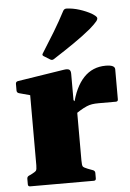

<svg xmlns="http://www.w3.org/2000/svg" viewBox="-55 -831 590 872"><g transform="rotate(-5 240.0 -395.0)"><path d="M83 0V-308H289V0ZM478 -359Q478 -349 468 -349H390Q372 -349 359.5 -347Q347 -345 335 -340Q319 -333 303.5 -323.5Q288 -314 275 -304L277 -349Q286 -390 301 -421.5Q316 -453 336 -474Q356 -495 381 -505.5Q406 -516 436 -516Q478 -516 478 -496ZM47 0Q37 0 37 -10V-35Q37 -45 46 -49L55 -53Q75 -63 79 -68.5Q83 -74 83 -93V-180H289V-97Q289 -75 292.5 -69.5Q296 -64 314 -57L338 -48Q347 -44 347 -35V-10Q347 0 337 0ZM83 -308V-462L103 -407L33 -426Q23 -429 23 -439V-469Q23 -479 33 -481L244 -514Q262 -517 269.5 -512.5Q277 -508 277 -493V-373L289 -358V-308ZM204 -566Q196 -561 188 -566L159 -584Q151 -589 157 -597Q187 -644 214.5 -689.5Q242 -735 266 -781Q271 -790 281 -790Q310 -789 340 -779.5Q370 -770 395 -756Q411 -746 415.5 -739Q420 -732 411.5 -721Q403 -710 378 -688Q344 -660 300.5 -630Q257 -600 204 -566Z"/></g></svg>

Font: Hahmlet Black
Style: Regular
Weight: 900
Version: Version 1.002